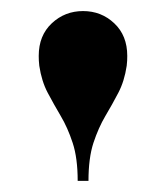

<svg xmlns="http://www.w3.org/2000/svg" viewBox="-20 -780 300 347"><path d="M209 -661.1Q204.8 -633.1 193.8 -612.2Q182.9 -591.3 170.4 -570.3Q158 -549.3 148.9 -521.9Q139.9 -494.4 139.9 -453.1H120.4Q120.4 -494.4 111.3 -521.9Q102.3 -549.3 89.8 -570.3Q77.4 -591.3 66.3 -612.2Q55.2 -633.1 51 -661.1Q50.3 -666.5 50.2 -670.4Q50 -674.3 50 -679Q50 -715.8 73.6 -737.9Q97.2 -760 130.1 -760Q163.1 -760 186.5 -737.9Q210 -715.8 210 -679Q210 -674.3 209.8 -670.4Q209.7 -666.5 209 -661.1Z"/></svg>

Font: Bodoni* 11
Style: Bold
Weight: 700
Version: Version 2.000; ttfautohint (v1.8.1)